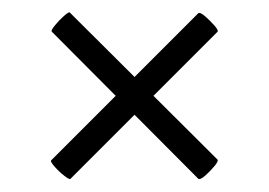

<svg xmlns="http://www.w3.org/2000/svg" viewBox="-20 -342 427 305"><path d="M92 -58Q91 -56 82.5 -62.5Q74 -69 67 -77Q60 -85 61 -87L295 -321Q298 -323 306 -316Q314 -309 321 -301Q328 -293 325 -291ZM62 -292Q61 -294 67.5 -302Q74 -310 82 -317Q90 -324 91 -322L325 -89Q328 -87 321 -78.5Q314 -70 306 -63Q298 -56 295 -58Z"/></svg>

Font: Cormorant Garamond Light Medium
Style: Regular
Weight: 500
Version: Version 4.001